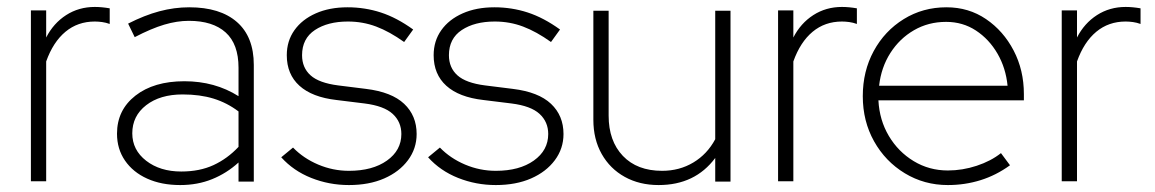

<svg xmlns="http://www.w3.org/2000/svg" viewBox="-20 -523 3327 553"><path d="M69 -1V-493H113V-415Q134 -456 170.5 -479.5Q207 -503 253 -503Q273 -503 296 -499V-454Q285 -458 274 -459.5Q263 -461 253 -461Q204 -461 168.5 -431.5Q133 -402 113 -346V-1Z M499 10Q445 10 404 -8.5Q363 -27 340 -60.5Q317 -94 317 -138Q317 -206 370 -247.5Q423 -289 511 -289Q599 -289 667 -246V-328Q667 -396 630 -429.5Q593 -463 524 -463Q490 -463 453 -452Q416 -441 368 -416L349 -455Q396 -479 439 -490.5Q482 -502 525 -502Q614 -502 662.5 -459.5Q711 -417 711 -336V0H667V-55Q633 -24 591 -7Q549 10 499 10ZM361 -139Q361 -91 401 -60Q441 -29 502 -29Q555 -29 595 -47.5Q635 -66 667 -100V-202Q634 -227 595 -239Q556 -251 506 -251Q441 -251 401 -220Q361 -189 361 -139Z M985 10Q928 10 876.5 -10.5Q825 -31 790 -70L824 -98Q854 -67 896.5 -49Q939 -31 985 -31Q1053 -31 1094.5 -60.5Q1136 -90 1136 -137Q1136 -172 1111 -195Q1086 -218 1030 -225L949 -235Q879 -243 842.5 -276Q806 -309 806 -364Q806 -405 828 -436Q850 -467 889.5 -484.5Q929 -502 981 -502Q1031 -502 1077 -487Q1123 -472 1170 -438L1144 -402Q1102 -432 1063.5 -446.5Q1025 -461 982 -461Q924 -461 887 -436.5Q850 -412 850 -364Q850 -328 874.5 -306Q899 -284 954 -277L1034 -267Q1108 -258 1144 -224Q1180 -190 1180 -137Q1180 -95 1155 -61.5Q1130 -28 1086.5 -9Q1043 10 985 10Z M1408 10Q1351 10 1299.5 -10.5Q1248 -31 1213 -70L1247 -98Q1277 -67 1319.5 -49Q1362 -31 1408 -31Q1476 -31 1517.5 -60.5Q1559 -90 1559 -137Q1559 -172 1534 -195Q1509 -218 1453 -225L1372 -235Q1302 -243 1265.5 -276Q1229 -309 1229 -364Q1229 -405 1251 -436Q1273 -467 1312.5 -484.5Q1352 -502 1404 -502Q1454 -502 1500 -487Q1546 -472 1593 -438L1567 -402Q1525 -432 1486.5 -446.5Q1448 -461 1405 -461Q1347 -461 1310 -436.5Q1273 -412 1273 -364Q1273 -328 1297.5 -306Q1322 -284 1377 -277L1457 -267Q1531 -258 1567 -224Q1603 -190 1603 -137Q1603 -95 1578 -61.5Q1553 -28 1509.5 -9Q1466 10 1408 10Z M1877 10Q1822 10 1779.5 -13.5Q1737 -37 1713 -79.5Q1689 -122 1689 -178V-492H1733V-190Q1733 -117 1774 -74Q1815 -31 1887 -31Q1937 -31 1977 -55Q2017 -79 2040 -122V-492H2084V0H2040V-68Q1982 10 1877 10Z M2221 -1V-493H2265V-415Q2286 -456 2322.5 -479.5Q2359 -503 2405 -503Q2425 -503 2448 -499V-454Q2437 -458 2426 -459.5Q2415 -461 2405 -461Q2356 -461 2320.5 -431.5Q2285 -402 2265 -346V-1Z M2710 10Q2642 10 2586 -24Q2530 -58 2497.5 -116Q2465 -174 2465 -246Q2465 -318 2496.5 -376Q2528 -434 2583 -468Q2638 -502 2706 -502Q2770 -502 2820 -468Q2870 -434 2899.5 -377.5Q2929 -321 2929 -252V-234H2510Q2513 -177 2540 -131.5Q2567 -86 2611.5 -59Q2656 -32 2710 -32Q2752 -32 2793 -45.5Q2834 -59 2863 -82L2889 -47Q2849 -18 2804 -4Q2759 10 2710 10ZM2512 -276H2882Q2877 -327 2853 -368.5Q2829 -410 2791 -435Q2753 -460 2705 -460Q2654 -460 2612.5 -436Q2571 -412 2544.5 -370.5Q2518 -329 2512 -276Z M3038 -1V-493H3082V-415Q3103 -456 3139.5 -479.5Q3176 -503 3222 -503Q3242 -503 3265 -499V-454Q3254 -458 3243 -459.5Q3232 -461 3222 -461Q3173 -461 3137.5 -431.5Q3102 -402 3082 -346V-1Z"/></svg>

Font: Red Hat Display
Style: Regular
Weight: 300
Designer: Pentagram, MCKL
Foundry: Pentagram, MCKL
Version: Version 1.023